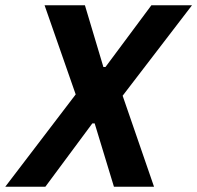

<svg xmlns="http://www.w3.org/2000/svg" viewBox="-56 -708 748 728"><path d="M-36 0 231 -350 113 -688H266L336 -454H344L518 -688H672L409 -345L528 0H376L303 -240H294L116 0Z"/></svg>

Font: Saira Semi Condensed SemiBold
Style: Italic
Weight: 600
Width: 4
Italic angle: -12°
Designer: Hector Gatti with collaboration of the Omnibus-Type team
Foundry: Omnibus-Type
Version: Version 1.001; ttfautohint (v1.8)